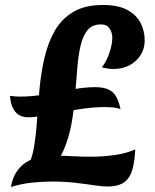

<svg xmlns="http://www.w3.org/2000/svg" viewBox="-20 -730 621 771"><path d="M24 21Q24 20 26.5 7.5Q29 -5 37.5 -24Q46 -43 64 -61.5Q82 -80 113.5 -92.5Q145 -105 193 -105Q234 -105 276.5 -102.5Q319 -100 362 -101Q403 -102 444.5 -108Q486 -114 523 -130Q521 -82 511.5 -48.5Q502 -15 478.5 2Q455 19 411 19Q392 19 358.5 14Q325 9 282 4Q239 -1 191 -1Q151 -1 107.5 3.5Q64 8 24 21ZM89 -58Q108 -89 116.5 -139.5Q125 -190 129 -251Q133 -312 139 -376Q145 -440 159 -499.5Q173 -559 200 -606.5Q227 -654 274 -682Q321 -710 393 -710Q454 -710 490.5 -690.5Q527 -671 544 -638.5Q561 -606 561 -568Q561 -519 525.5 -486Q490 -453 435 -453Q426 -453 414 -454.5Q402 -456 389 -460Q406 -480 418.5 -515.5Q431 -551 431 -579Q431 -599 420 -615.5Q409 -632 385 -632Q350 -632 331 -608.5Q312 -585 303 -544.5Q294 -504 290 -452.5Q286 -401 281.5 -344.5Q277 -288 267 -233Q257 -178 237 -130.5Q217 -83 180 -49ZM400 -300Q361 -300 316.5 -294Q272 -288 229.5 -279.5Q187 -271 151.5 -265Q116 -259 94 -259Q27 -259 20 -345Q31 -344 40 -343Q49 -342 59 -342Q110 -342 164 -351.5Q218 -361 269 -370.5Q320 -380 362 -380Q409 -380 431.5 -360.5Q454 -341 464 -291Q456 -296 439.5 -298Q423 -300 400 -300Z"/></svg>

Font: Merienda
Style: Bold
Weight: 700
Designer: Eduardo Rodriguez Tunni
Foundry: Eduardo Rodriguez Tunni
Version: Version 2.001